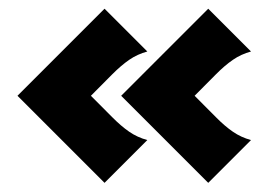

<svg xmlns="http://www.w3.org/2000/svg" viewBox="-20 -445 621 434"><path d="M19.5 -228.5 216.3 -425.3 313 -328.6Q290.5 -322.5 272.1 -309.8Q253.7 -297.1 233.6 -276.9L185.5 -228.5L233.6 -180.2Q253.7 -159.9 272.1 -147.2Q290.5 -134.5 313 -128.4L216.3 -31.7ZM253.9 -228.5 450.7 -425.3 547.4 -328.6Q524.9 -322.5 506.5 -309.8Q488 -297.1 468 -276.9L419.9 -228.5L468 -180.2Q488 -159.9 506.5 -147.2Q524.9 -134.5 547.4 -128.4L450.7 -31.7Z"/></svg>

Font: Agreloy
Style: Medium
Weight: 400
Designer: gluk
Foundry: gluk
Version: Version 0.27